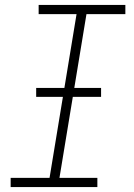

<svg xmlns="http://www.w3.org/2000/svg" viewBox="-20 -755 540 775"><path d="M23 0V-37H180L289 -698H136V-735H486V-698H329L220 -37H373V0ZM388 -364H126V-400H388Z"/></svg>

Font: Iosevka Curly Extralight
Style: Italic
Weight: 200
Italic angle: -9°
Monospace: yes
Designer: Belleve Invis
Foundry: Belleve Invis
Version: Version 22.1.2; ttfautohint (v1.8.4)